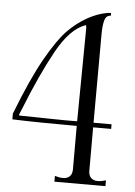

<svg xmlns="http://www.w3.org/2000/svg" viewBox="-53 -787 583 828"><g transform="rotate(5 238.0 -373.0)"><path d="M249 -19Q268 -19 278.5 -29.5Q289 -40 289 -60V-248Q120 -248 10 -252V-277Q70 -432 120.5 -521Q171 -610 210 -649.5Q249 -689 292 -713Q323 -730 350 -738Q377 -746 394 -746V-734Q374 -734 367.5 -711.5Q361 -689 361 -647V-611L360 -268H438V-248H360V-60Q360 -40 370.5 -29.5Q381 -19 400 -19Q415 -19 435 -25V0H214V-25Q234 -19 249 -19ZM289 -684Q223 -661 165.5 -557Q108 -453 47 -299L38 -277Q36 -275 37 -273Q38 -271 41 -271Q76 -271 154 -269Q251 -267 289 -268L293 -667Q293 -676 292 -680.5Q291 -685 289 -684Z"/></g></svg>

Font: Viaoda Libre
Style: Regular
Weight: 400
Designer: Gydient
Version: Version 2.000